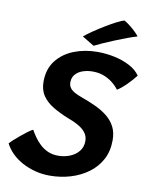

<svg xmlns="http://www.w3.org/2000/svg" viewBox="-100 -930 792 1006"><g transform="rotate(10 296.0 -427.0)"><path d="M234.5 7.5Q194 7.5 156.8 -2.2Q119.5 -12 87.5 -29.2Q55.5 -46.5 31.5 -70.2Q7.5 -94 -6.5 -122Q-2.5 -127 11.8 -140Q26 -153 44.2 -168.2Q62.5 -183.5 79.8 -196.5Q97 -209.5 108 -214.5Q118 -197 131.2 -177.8Q144.5 -158.5 162.8 -141.5Q181 -124.5 205 -113.8Q229 -103 259.5 -103Q293 -103 322.2 -114.8Q351.5 -126.5 369.5 -149Q387.5 -171.5 387.5 -203Q387.5 -225.5 376 -243.2Q364.5 -261 341 -276Q317.5 -291 280.5 -304.5Q233.5 -323 196.8 -344.8Q160 -366.5 138.8 -397Q117.5 -427.5 117.5 -472Q117.5 -539 152.2 -584Q187 -629 244.5 -651.8Q302 -674.5 369.5 -674.5Q418 -674.5 463 -664.5Q508 -654.5 543.5 -635.5Q579 -616.5 598 -588.5Q579 -563.5 551.8 -536.5Q524.5 -509.5 503.5 -497Q490.5 -515 470 -531.5Q449.5 -548 422.8 -558.5Q396 -569 362.5 -569Q335.5 -569 311.2 -561Q287 -553 271.8 -536Q256.5 -519 256.5 -493Q256.5 -475 266 -462.8Q275.5 -450.5 292 -441.8Q308.5 -433 328.5 -426Q370.5 -411 406.8 -394Q443 -377 470 -355Q497 -333 512.2 -303.2Q527.5 -273.5 527.5 -232Q527.5 -173.5 503.5 -129Q479.5 -84.5 438.2 -54.2Q397 -24 344.2 -8.2Q291.5 7.5 234.5 7.5ZM480 -861Q500 -849.5 517.2 -835Q534.5 -820.5 546.5 -808.2Q558.5 -796 561.5 -790.5Q541.5 -785 510.2 -773.5Q479 -762 445.5 -748.2Q412 -734.5 384.2 -722Q356.5 -709.5 343 -702.5L279.5 -741Q296.5 -755.5 324.8 -774.8Q353 -794 384 -812.8Q415 -831.5 441.2 -845Q467.5 -858.5 480 -861Z"/></g></svg>

Font: Grandstander Thin SemiBold
Style: Italic
Weight: 600
Italic angle: -15°
Version: Version 1.200